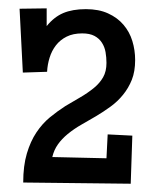

<svg xmlns="http://www.w3.org/2000/svg" viewBox="-20 -735 377 464"><path d="M306.6 -589.8Q306.6 -562.5 298.6 -542.2Q290.5 -522 277.3 -505.9Q264.2 -489.7 247.1 -477.3Q230 -464.8 211.9 -454.1Q194.3 -443.8 176.8 -433.8Q159.2 -423.8 143.6 -411.1Q129.4 -399.4 119.9 -386Q110.4 -372.6 106.4 -355.5L237.3 -352.5L240.2 -410.2L299.8 -407.2L295.9 -291L36.1 -293.9Q36.1 -334.5 44.9 -364Q53.7 -393.6 67.9 -414.8Q82 -436 100.3 -451.2Q118.7 -466.3 137.7 -478.5Q154.8 -488.8 173.1 -499.3Q191.4 -509.8 207 -522.5Q221.2 -534.2 229.2 -548.3Q237.3 -562.5 237.3 -583Q237.3 -596.2 235.1 -608.9Q232.9 -621.6 226.3 -631.8Q219.7 -642.1 208.3 -648.2Q196.8 -654.3 178.7 -654.3Q156.7 -654.3 141.1 -646.5Q125.5 -638.7 115.2 -625.5Q105 -612.3 99.9 -595.7Q94.7 -579.1 93.8 -561.5L35.2 -559.6L27.3 -713.9L92.8 -714.8V-671.9Q110.4 -693.8 132.8 -703.4Q155.3 -712.9 187.5 -712.9Q218.8 -712.9 241.2 -702.6Q263.7 -692.4 278.3 -675.3Q293 -658.2 299.8 -636Q306.6 -613.8 306.6 -589.8Z"/></svg>

Font: Maiden Orange
Style: Regular
Weight: 400
Designer: Astigmatic (AOETI)
Foundry: Astigmatic (AOETI)
Version: Version 1.000